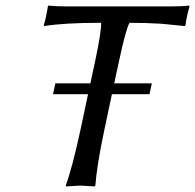

<svg xmlns="http://www.w3.org/2000/svg" viewBox="-20 -668 702 691"><path d="M170.9 -329.1 179.2 -368.2H305.2L321.8 -444.8Q345.7 -557.6 343.8 -585.9Q210 -585.9 139.2 -574.2L137.7 -578.1Q145.5 -601.6 152.3 -645L154.8 -647.9Q178.7 -645 213.9 -645H600.1Q636.2 -645 660.6 -647.9L662.1 -645Q649.9 -602.1 647.9 -578.1L645 -574.2Q645 -574.2 561.5 -582.5Q507.3 -585.9 445.8 -585.9Q431.6 -558.1 407.7 -444.8L391.1 -368.2H526.4L518.1 -329.1H382.8L355.5 -200.2Q328.1 -70.8 323.2 0L320.3 2.9Q318.4 2.9 270 0L217.3 2.9L216.8 0Q241.2 -68.8 269.5 -200.2L296.9 -329.1Z"/></svg>

Font: Linux Biolinum Capitals O
Style: Italic Samll Caps
Weight: 400
Italic angle: -12°
Designer: Philipp H. Poll
Foundry: Philipp H. Poll
Version: Version 0.6.2